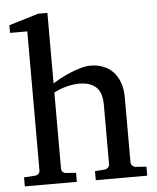

<svg xmlns="http://www.w3.org/2000/svg" viewBox="-53 -782 679 828"><g transform="rotate(-5 287.0 -368.5)"><path d="M328.1 0V-39.1L369.1 -42Q377.9 -43 384.5 -48.8Q391.1 -54.7 391.1 -64V-321.8Q391.1 -343.3 386.5 -361.3Q381.8 -379.4 370.4 -392.6Q358.9 -405.8 339.8 -413.3Q320.8 -420.9 292 -420.9Q278.8 -420.9 264.2 -418.7Q249.5 -416.5 235.1 -412.6Q220.7 -408.7 207.3 -403.3Q193.8 -397.9 183.1 -392.1V-64Q183.1 -54.7 188.5 -48.8Q193.8 -43 203.1 -42L246.1 -39.1V0H21V-39.1L68.8 -42Q78.1 -43 84 -48.8Q89.8 -54.7 89.8 -64V-665H15.1V-698.2L143.1 -736.8H183.1V-432.1Q196.8 -440.4 216.8 -451.2Q236.8 -461.9 259.5 -471.4Q282.2 -481 305.4 -487.5Q328.6 -494.1 348.1 -494.1Q377 -494.1 401.6 -484.9Q426.3 -475.6 444.6 -457Q462.9 -438.5 473.4 -409.9Q483.9 -381.3 483.9 -342.8V-64Q483.9 -54.7 490.5 -48.8Q497.1 -43 505.9 -42L550.8 -39.1V0Z"/></g></svg>

Font: BabelStone Ogham Stemless
Style: Regular
Weight: 400
Designer: Andrew West
Foundry: BabelStone
Version: Version 2.02 March 14, 2022